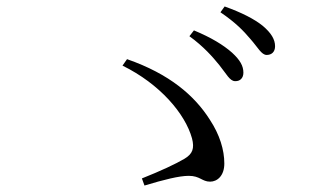

<svg xmlns="http://www.w3.org/2000/svg" viewBox="-20 -731 1040 594"><path d="M659 -529C680 -503 691 -480 707 -480C722 -479 733 -489 733 -506C733 -527 723 -545 698 -568C671 -592 633 -615 580 -637L566 -619C610 -587 638 -555 659 -529ZM755 -610C778 -584 789 -561 805 -561C820 -561 831 -570 831 -588C831 -609 819 -629 793 -651C767 -672 728 -692 675 -711L662 -693C709 -661 733 -636 755 -610ZM419 -179 427 -157C487 -175 534 -187 564 -187C599 -187 605 -169 630 -169C652 -169 674 -187 674 -225C674 -267 660 -314 629 -361C582 -435 505 -502 373 -548L359 -528C475 -471 553 -379 574 -303C582 -272 576 -255 551 -240C524 -224 477 -202 419 -179Z"/></svg>

Font: Harano Aji Mincho CN
Style: Regular
Weight: 400
Foundry: Masamichi Hosoda
Version: HaranoAjiMinchoCN-Regular version 20230610;ttx 4.39.4